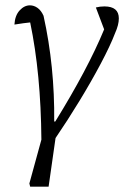

<svg xmlns="http://www.w3.org/2000/svg" viewBox="-20 -505 465 719"><path d="M187 -50Q247 -147 293 -233.5Q339 -320 370 -395L339 -477Q354 -481 371 -481Q425 -481 425 -436Q425 -412 411 -381Q393 -334 357.5 -267Q322 -200 277.5 -127Q233 -54 188 12L162 194H93L90 182L135 18Q133 -230 93 -421Q82 -420 67.5 -418Q53 -416 34 -413Q36 -447 53.5 -466Q71 -485 92 -485Q107 -485 120.5 -475.5Q134 -466 143 -446Q185 -257 183 -50Z"/></svg>

Font: Piazzolla Light
Style: Italic
Weight: 300
Italic angle: -11.3°
Designer: Juan Pablo del Peral
Foundry: Huerta Tipografica
Version: Version 1.330